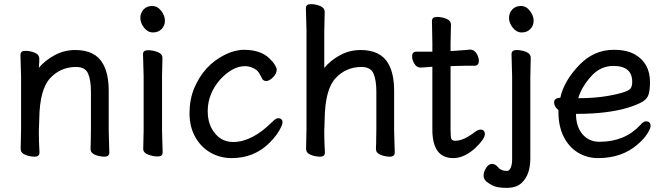

<svg xmlns="http://www.w3.org/2000/svg" viewBox="-20 -737 3213 929"><path d="M418 -17 419 -44 420 -115V-293Q420 -350 406 -381.5Q392 -413 348 -413Q273 -413 222.5 -358.5Q172 -304 170 -162Q169 -129 168 -105V-89Q168 -59 171 1Q171 21 147.5 21Q124 21 102 12Q80 3 80 -17L82 -115V-364L79 -471Q79 -491 102.5 -491Q126 -491 148 -482Q170 -473 170 -453V-439Q169 -425 168 -409Q197 -444 243.5 -469.5Q290 -495 344 -495Q442 -495 479 -427Q506 -379 506 -297V-105L509 1Q509 21 485.5 21Q462 21 440 12Q418 3 418 -16Z M778 -637Q778 -613 762 -596.5Q746 -580 720.5 -580Q695 -580 677 -603Q659 -626 659 -650Q659 -674 674.5 -691Q690 -708 716 -708Q742 -708 760 -684.5Q778 -661 778 -637ZM673 -17 675 -105V-368L672 -475Q672 -494 696 -494Q720 -494 743 -485Q766 -476 766 -457L764 -368V-105L767 1Q767 20 743.5 20Q720 20 696.5 11Q673 2 673 -17Z M1325 -165Q1347 -165 1347 -144Q1347 -134 1332 -107Q1317 -80 1287 -49Q1212 28 1101 28Q1046 28 999.5 2Q953 -24 925 -73.5Q897 -123 897 -189.5Q897 -256 920 -311Q967 -422 1068 -472Q1116 -496 1161 -496Q1241 -496 1284 -454Q1302 -437 1310.5 -422Q1319 -407 1319 -401Q1319 -381 1301 -363Q1283 -345 1268.5 -345Q1254 -345 1248 -357Q1231 -392 1220 -399Q1194 -417 1166 -417Q1106 -417 1046 -353Q985 -284 985 -199Q985 -150 1004 -116Q1040 -50 1108 -50Q1200 -50 1297 -147Q1315 -165 1325 -165Z M1799 -17 1800 -44 1801 -115V-293Q1801 -350 1787 -381.5Q1773 -413 1729 -413Q1654 -413 1603.5 -358.5Q1553 -304 1551 -162Q1550 -129 1549 -105V-89Q1549 -59 1552 1Q1552 21 1528.5 21Q1505 21 1483 12Q1461 3 1461 -17L1463 -115V-590L1460 -697Q1460 -717 1483.5 -717Q1507 -717 1529 -708Q1551 -699 1551 -679L1549 -580V-408Q1578 -444 1624.5 -469.5Q1671 -495 1725 -495Q1823 -495 1860 -427Q1887 -379 1887 -297V-105L1890 1Q1890 21 1866.5 21Q1843 21 1821 12Q1799 3 1799 -16Z M2072 -414 2016 -410H2015Q1996 -410 1985 -428.5Q1974 -447 1974 -464Q1974 -487 1995 -487H2072V-528L2070 -635Q2070 -655 2094 -655Q2118 -655 2140 -646Q2162 -637 2162 -617L2160 -528V-490L2178 -491Q2213 -493 2233 -495L2254 -497H2255Q2274 -497 2285.5 -478.5Q2297 -460 2297 -443Q2297 -419 2276 -419H2237Q2209 -419 2189 -418L2160 -417V-108Q2160 -71 2164.5 -63.5Q2169 -56 2183 -56Q2222 -56 2273 -95Q2293 -110 2304 -110Q2326 -110 2326 -87.5Q2326 -65 2278 -19Q2225 28 2173 28Q2072 28 2072 -110Z M2562 -637Q2562 -613 2546 -596.5Q2530 -580 2504.5 -580Q2479 -580 2461 -603Q2443 -626 2443 -650Q2443 -674 2458.5 -691Q2474 -708 2500 -708Q2526 -708 2544 -684.5Q2562 -661 2562 -637ZM2548 -457 2546 -364V30Q2546 109 2504 148Q2479 172 2431.5 172Q2384 172 2361 159.5Q2338 147 2329 137Q2320 127 2320 111Q2320 95 2332 75.5Q2344 56 2360.5 56Q2377 56 2390.5 73Q2404 90 2433 90Q2444 90 2451 75Q2458 60 2458 31V-364L2455 -475Q2455 -495 2479 -495Q2503 -495 2525.5 -486Q2548 -477 2548 -457Z M3105 -150Q3128 -150 3128 -127Q3128 -116 3112.5 -91Q3097 -66 3066 -39Q2990 28 2874 28Q2820 28 2776 1Q2732 -26 2707 -76.5Q2682 -127 2682 -195V-204Q2661 -222 2661 -241Q2661 -263 2691 -264Q2708 -343 2780 -419.5Q2852 -496 2949 -496Q3014 -496 3053 -473Q3125 -431 3125 -340Q3125 -305 3119 -282.5Q3113 -260 3090.5 -246Q3068 -232 3022 -217Q2921 -186 2770 -186H2767Q2767 -125 2798 -88Q2829 -51 2881 -51Q3003 -51 3078 -132Q3093 -150 3105 -150ZM3039 -341Q3039 -418 2948 -418Q2884 -418 2838.5 -366Q2793 -314 2778 -262H2785Q2896 -262 2989 -288Q3022 -298 3030.5 -308.5Q3039 -319 3039 -341Z"/></svg>

Font: LXGW ZhenKai
Style: Regular
Weight: 400
Designer: LXGW / Fontworks Inc.
Foundry: LXGW / Fontworks Inc.
Version: Version 0.800;June 8, 2025